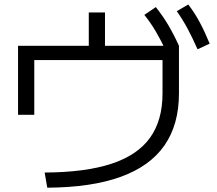

<svg xmlns="http://www.w3.org/2000/svg" viewBox="-20 -825 978 867"><path d="M482.9 -85.4C404.5 -59.7 304 -46.5 181.6 -45.9L193.4 22.5C326.2 21.8 436.7 5.5 524.9 -26.4C613.1 -58.3 679 -105.6 722.7 -168.5C766.3 -231.3 788.1 -309.6 788.1 -403.3V-618.2H454.1V-768.6H380.9V-618.2H61.5V-306.6H134.8V-553.7H713.9V-403.3C713.9 -321.9 695 -255 657.2 -202.6C619.5 -150.2 561.4 -111.2 482.9 -85.4ZM683.1 -683.6C698.4 -657.6 714.8 -626.3 732.4 -589.8L788.1 -618.2C772.5 -652.7 756.3 -683.9 739.7 -711.9C723.1 -739.9 704.4 -766.9 683.6 -793L631.8 -757.8C650.7 -734.4 667.8 -709.6 683.1 -683.6ZM826.7 -696.3C841.3 -668.9 856.4 -637.7 872.1 -602.5L926.8 -627.9C911.8 -664.4 896.8 -696.6 881.8 -724.6C866.9 -752.6 849.6 -779.3 830.1 -804.7L778.3 -774.4C795.9 -749.7 812 -723.6 826.7 -696.3Z"/></svg>

Font: Pretendard Variable
Style: Regular
Weight: 400
Designer: Base glyphs from Inter by Rasmus Andersson; Hangeul glyphs from Noto Sans CJK(Source Han Sans) by Jang Soo-young and Kan
Foundry: Kil Hyung-jin
Version: Version 1.309;Glyphs 3.2 (3225)